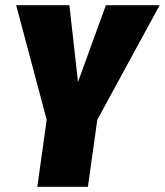

<svg xmlns="http://www.w3.org/2000/svg" viewBox="-20 -716 632 736"><path d="M592 -696 353 -257 317 0H123L159 -257L42 -696H246L279 -402L386 -696Z"/></svg>

Font: Fira Sans Extra Condensed Black
Style: Italic
Weight: 900
Width: 3
Italic angle: -8°
Designer: Carrois Corporate & Edenspiekermann AG
Foundry: Carrois Corporate GbR & Edenspiekermann AG
Version: Version 4.203